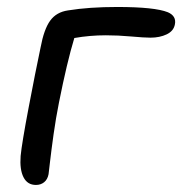

<svg xmlns="http://www.w3.org/2000/svg" viewBox="-20 -520 522 550"><path d="M83 9.8Q58.6 9.8 47.4 -12.2Q36.1 -34.2 39.1 -73.2Q42.5 -108.9 62 -211.7Q81.5 -314.5 96.2 -383.8Q106 -436.5 123.8 -460.9Q141.6 -485.4 174.8 -490.2Q234.9 -500 315.9 -500Q423.3 -500 460.9 -484.9Q485.8 -474.1 481 -450.2Q477.5 -431.2 457.5 -421.6Q437.5 -412.1 411.1 -412.1Q393.1 -412.1 355.7 -415.5Q318.4 -418.9 283.2 -418.9Q237.3 -418.9 192.9 -411.1Q171.9 -341.8 148.9 -226.1Q140.1 -182.1 133.5 -135.5Q127 -88.9 123.3 -56.6Q119.6 -24.4 119.1 -21Q116.2 -5.9 106.4 2Q96.7 9.8 83 9.8Z"/></svg>

Font: Shantell Sans Normal
Style: Italic
Weight: 400
Italic angle: -11.31°
Designer: Stephen Nixon, Anya Danilova, Shantell Martin
Foundry: Arrow Type
Version: Version 1.006;[559af2be0]